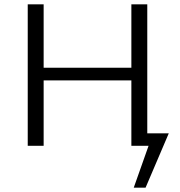

<svg xmlns="http://www.w3.org/2000/svg" viewBox="-20 -678 837 893"><path d="M657 195H602L671 0H591V-304H183V0H109V-658H183V-363H591V-658H665V-58H765Z"/></svg>

Font: Ysabeau
Style: Regular
Weight: 400
Designer: Christian Thalmann (Catharsis Fonts)
Version: Version 0.003